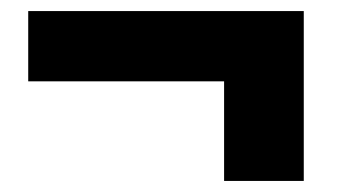

<svg xmlns="http://www.w3.org/2000/svg" viewBox="-20 -459 627 347"><path d="M529 -439V-132H385V-312H31V-439Z"/></svg>

Font: Montserrat Extra Bold
Style: Regular
Weight: 800
Designer: Julieta Ulanovsky
Foundry: Julieta Ulanovsky
Version: Version 3.001;PS 003.001;hotconv 1.0.70;makeotf.lib2.5.58329